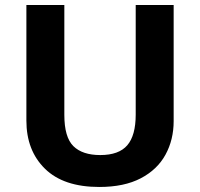

<svg xmlns="http://www.w3.org/2000/svg" viewBox="-20 -734 796 764"><path d="M671 -714V-252Q671 -178 638.5 -118.5Q606 -59 540 -24.5Q474 10 375 10Q233 10 159 -62.5Q85 -135 85 -254V-714H236V-277Q236 -188 272 -152.5Q308 -117 379 -117Q453 -117 486.5 -156Q520 -195 520 -278V-714Z"/></svg>

Font: Noto Sans
Style: Bold
Weight: 700
Designer: Monotype Design Team
Foundry: Monotype Imaging Inc.
Version: Version 2.000;GOOG;noto-source:20170915:90ef993387c0; ttfaut